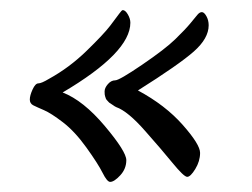

<svg xmlns="http://www.w3.org/2000/svg" viewBox="-20 -366 498 380"><path d="M393 -316Q393 -290 363.5 -264Q334 -238 253 -187Q307 -158 341.5 -119Q376 -80 376 -63.5Q376 -47 366.5 -31.5Q357 -16 350.5 -16Q344 -16 321.5 -43.5Q299 -71 268 -106Q233 -146 210 -154Q206 -156 205 -157Q204 -158 200.5 -160Q197 -162 196 -163Q190 -169 189.5 -171Q189 -173 188 -175.5Q187 -178 187 -185Q187 -192 193.5 -199.5Q200 -207 208 -207Q216 -207 261.5 -238Q307 -269 327 -288.5Q347 -308 356.5 -319.5Q366 -331 370.5 -336.5Q375 -342 379.5 -342Q384 -342 388.5 -334Q393 -326 393 -316ZM238 -321Q238 -262 104 -183Q145 -167 187.5 -116.5Q230 -66 230 -49Q230 -32 218 -19Q206 -6 198 -6Q192 -6 183 -24Q174 -42 151 -74Q128 -106 104.5 -124Q81 -142 67 -148Q53 -154 46 -157.5Q39 -161 39 -169Q39 -177 44.5 -189Q50 -201 56 -201Q62 -201 77 -210Q117 -232 151 -265Q185 -298 198 -315Q211 -332 216 -339Q221 -346 223 -346Q228 -346 233 -337.5Q238 -329 238 -321Z"/></svg>

Font: Cookie
Style: Regular
Weight: 400
Designer: Ania Kruk
Foundry: Ania Kruk
Version: Version 1.004